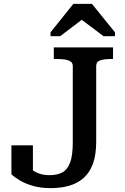

<svg xmlns="http://www.w3.org/2000/svg" viewBox="-20 -955 644 992"><path d="M258 -710H564V-650H550Q518 -650 497.5 -643Q477 -636 477 -614V-222Q477 -156 460.5 -110Q444 -64 412.5 -36Q381 -8 338 4.5Q295 17 241 17Q190 17 150.5 5.5Q111 -6 83 -22.5Q55 -39 39 -55V-204H150V-59Q133 -64 122 -72.5Q111 -81 106.5 -89Q102 -97 104.5 -101Q107 -105 119 -102Q130 -90 146 -77.5Q162 -65 184.5 -57.5Q207 -50 236 -50Q275 -50 301.5 -64Q328 -78 342 -114.5Q356 -151 356 -219V-614Q356 -629 345.5 -636.5Q335 -644 318.5 -647Q302 -650 280 -650H258ZM455 -935H359L241 -788V-768H291L437 -879L370 -877L515 -768H574V-788Z"/></svg>

Font: Roboto Serif SemiCondensed Medium
Style: Regular
Weight: 500
Width: 4
Designer: Greg Gazdowicz
Foundry: Commercial Type
Version: Version 1.007